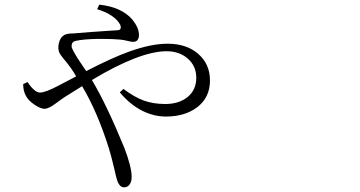

<svg xmlns="http://www.w3.org/2000/svg" viewBox="-20 -764 1540 821"><path d="M510.7 37.1Q489.3 37.1 479.5 2Q476.6 -5.9 469.7 -38.1Q456.1 -95.7 445.3 -130.9Q395.5 -288.1 331.1 -395.5Q278.3 -362.3 252.9 -346.7Q238.3 -336.9 217.8 -321.3Q187.5 -298.8 170.9 -298.8Q153.3 -298.8 127.4 -316.4Q101.6 -334 91.8 -352.5Q79.1 -374 79.1 -404.3L97.7 -413.1Q127.9 -368.2 151.4 -368.2Q173.8 -368.2 229.5 -397.5L305.7 -437.5Q286.1 -471.7 257.8 -505.9Q255.9 -508.8 251 -513.7Q237.3 -530.3 233.4 -540Q226.6 -556.6 231.4 -578.1Q237.3 -605.5 256.8 -615.2Q268.6 -621.1 294.9 -621.1Q302.7 -622.1 306.6 -622.1Q361.3 -627 452.1 -632.8Q476.6 -633.8 483.4 -634.8Q502 -635.7 494.1 -658.2Q469.7 -702.1 395.5 -724.6L404.3 -744.1Q498 -734.4 544.9 -681.6Q574.2 -645.5 574.2 -615.2Q574.2 -585 548.8 -585Q542 -585 526.4 -588.9Q506.8 -593.8 494.1 -594.7Q463.9 -597.7 415 -597.7Q360.4 -597.7 324.2 -592.8Q301.8 -589.8 294.9 -585.9Q286.1 -580.1 286.1 -566.4Q286.1 -551.8 330.1 -487.3Q342.8 -468.8 348.6 -460Q458 -516.6 531.2 -543Q626 -577.1 696.3 -577.1Q778.3 -577.1 828.1 -533.2Q877.9 -489.3 877.9 -419.9Q877.9 -346.7 822.3 -304.7Q769.5 -265.6 689.5 -265.6Q638.7 -265.6 588.9 -290Q535.2 -317.4 492.2 -369.1L507.8 -383.8Q554.7 -348.6 594.7 -334Q635.7 -319.3 686.5 -319.3Q746.1 -319.3 782.7 -349.6Q819.3 -379.9 819.3 -431.6Q819.3 -481.4 783.2 -513.2Q747.1 -544.9 692.4 -544.9Q578.1 -544.9 373 -421.9Q436.5 -315.4 511.7 -131.8Q543 -49.8 543 -7.8Q543 12.7 534.2 24.9Q525.4 37.1 510.7 37.1Z"/></svg>

Font: Bpmf GenRyu Min R
Style: R
Weight: 400
Foundry: But Ko
Version: Version 1.320